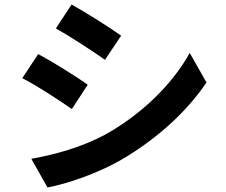

<svg xmlns="http://www.w3.org/2000/svg" viewBox="-20 -777 996 845"><path d="M295.1 -757.1 225.9 -652C288.7 -616.8 388.1 -551.8 442.1 -513.8L513.1 -620C464.1 -655.2 359 -721.9 295.1 -757.1ZM117.9 -78.1 188.9 47.9C273.8 33 410.9 -14.9 508.9 -71C664.8 -160.9 799.7 -282 888.8 -414.1L815 -544C739 -407 605.8 -275.9 443.9 -185C338.8 -128.9 224.8 -97.3 117.9 -78.1ZM148.1 -539.1 78.1 -432.9C143.1 -399.9 242.2 -334.9 296.2 -296.9L366.1 -404.1C317.1 -439.3 212 -505 148.1 -539.1Z"/></svg>

Font: Karasuma Gothic
Style: Bold
Weight: 700
Designer: Rasmus Andersson / Ryoko Nishizuka
Foundry: Genbu
Version: Version 1.00